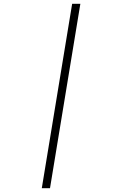

<svg xmlns="http://www.w3.org/2000/svg" viewBox="-20 -843 640 1006"><path d="M199 143 358 -823H401L242 143Z"/></svg>

Font: Iosevka Slab XLtExObl
Style: Regular
Weight: 200
Width: 7
Italic angle: -9°
Monospace: yes
Designer: Belleve Invis
Foundry: Belleve Invis
Version: Version 11.1.1; ttfautohint (v1.8.3)